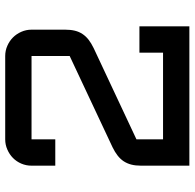

<svg xmlns="http://www.w3.org/2000/svg" viewBox="-25 -715 740 730"><g transform="rotate(-90 345.0 -350.0)"><path d="M180.2 -600.1V-509.8H80.1V-600.1Q80.1 -620.6 87.9 -638.9Q95.7 -657.2 109.4 -670.7Q123 -684.1 141.4 -692.1Q159.7 -700.2 180.2 -700.2H497.1Q517.6 -700.2 535.9 -692.1Q554.2 -684.1 567.6 -670.7Q581.1 -657.2 589.1 -638.9Q597.2 -620.6 597.2 -600.1V-472.2Q597.2 -451.7 593.3 -435.5Q589.4 -419.4 580.8 -406.5Q572.3 -393.6 559.1 -383.3Q545.9 -373 526.9 -363.8L180.2 -201.2V-100.1H509.8V-189.9H609.9V0H80.1V-184.1Q80.1 -204.6 84.2 -220.7Q88.4 -236.8 96.7 -249.5Q105 -262.2 118.4 -272.7Q131.8 -283.2 149.9 -292L497.1 -455.1V-600.1Z"/></g></svg>

Font: Aldrich
Style: Regular
Weight: 400
Designer: Matthew Desmond
Foundry: Matthew Desmond
Version: Version 1.002 2011